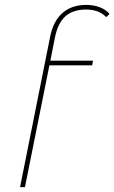

<svg xmlns="http://www.w3.org/2000/svg" viewBox="-20 -765 468 785"><path d="M428 -708 414 -695Q385 -726 332 -726Q278 -726 247 -698Q216 -670 204 -609L186 -517H360L357 -498H182L82 0H62L185 -615Q198 -679 235.5 -712Q273 -745 333 -745Q362 -745 387.5 -735.5Q413 -726 428 -708Z"/></svg>

Font: Montserrat Alternates Thin
Style: Italic
Weight: 250
Italic angle: -11.3°
Designer: Julieta Ulanovsky
Foundry: Julieta Ulanovsky
Version: Version 7.200